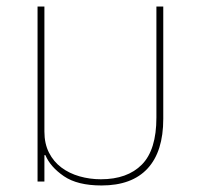

<svg xmlns="http://www.w3.org/2000/svg" viewBox="-20 -556 605 588"><path d="M291 12Q217 12 175.5 -16.5Q134 -45 119 -81H116V0H95V-536H116V-153Q116 -116 130 -88.5Q144 -61 168 -43Q192 -25 223.5 -16Q255 -7 289 -7Q370 -7 414.5 -52Q459 -97 459 -196V-536H480V-192Q480 -92 432 -40Q384 12 291 12Z"/></svg>

Font: IBM Plex Sans Thai Thin
Style: Regular
Weight: 100
Designer: Mike Abbink, Paul van der Laan, Pieter van Rosmalen, Ben Mitchell, Mark Frömberg
Foundry: Bold Monday
Version: Version 1.1